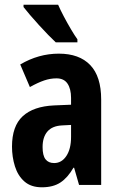

<svg xmlns="http://www.w3.org/2000/svg" viewBox="-20 -879 509 816"><path d="M230 -651Q317 -651 363.5 -602.5Q410 -554 410 -456V-93H316L295 -166H292Q268 -124 237 -103.5Q206 -83 158 -83Q112 -83 84 -107.5Q56 -132 43.5 -172Q31 -212 31 -256Q31 -343 76.5 -385Q122 -427 210 -431L282 -434V-463Q282 -501 267 -523.5Q252 -546 220 -546Q194 -546 167.5 -537Q141 -528 107 -509L66 -605Q144 -651 230 -651ZM244 -346Q202 -344 181.5 -320Q161 -296 161 -254Q161 -218 173.5 -202Q186 -186 210 -186Q242 -186 262 -216Q282 -246 282 -297V-348ZM227 -859Q236 -838 251 -809.5Q266 -781 282 -754Q298 -727 309 -712V-699H217Q204 -711 185 -730.5Q166 -750 145.5 -772.5Q125 -795 107.5 -815.5Q90 -836 80 -849V-859Z"/></svg>

Font: Noto Sans Kannada UI ExtraCondensed
Style: Bold
Weight: 700
Width: 2
Designer: Jelle Bosma - Monotype Design Team
Foundry: Monotype Imaging Inc.
Version: Version 2.005; ttfautohint (v1.8.4.7-5d5b)